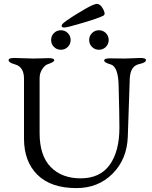

<svg xmlns="http://www.w3.org/2000/svg" viewBox="-20 -950 778 984"><path d="M337 -814Q317 -809 310 -809Q296 -809 296 -817Q296 -822 300 -827Q313 -841 371 -877Q429 -913 455 -924Q469 -930 476 -930Q492 -930 504 -911Q516 -892 516 -880Q516 -874 512 -871Q478 -852 337 -814ZM256.5 -780.5Q271 -795 292 -795Q313 -795 327.5 -780.5Q342 -766 342 -745Q342 -724 327.5 -709.5Q313 -695 292 -695Q271 -695 256.5 -709.5Q242 -724 242 -745Q242 -766 256.5 -780.5ZM451.5 -780.5Q466 -795 487 -795Q508 -795 522.5 -780.5Q537 -766 537 -745Q537 -724 522.5 -709.5Q508 -695 487 -695Q466 -695 451.5 -709.5Q437 -724 437 -745Q437 -766 451.5 -780.5ZM645 -547Q644 -536 635 -250Q631 -134 557 -60Q483 14 372 14Q241 14 172 -54Q103 -122 103 -240V-547Q103 -607 57 -620Q24 -629 24 -642Q24 -653 53 -653Q67 -653 98.5 -651.5Q130 -650 149 -650Q166 -650 193 -651Q220 -652 229 -652Q258 -652 258 -641Q258 -632 225 -621Q211 -617 197 -596.5Q183 -576 183 -549V-268Q183 -152 240 -94Q297 -36 393 -36Q493 -36 542.5 -105.5Q592 -175 592 -296Q592 -357 588 -511Q586 -609 547 -620Q514 -629 514 -640Q514 -651 543 -651Q558 -651 581 -650.5Q604 -650 618 -650Q635 -650 662 -651.5Q689 -653 699 -653Q728 -653 728 -642Q728 -629 695 -622Q648 -613 645 -547Z"/></svg>

Font: EB Garamond SC 12
Style: Regular
Weight: 400
Version: Version 0.016 ; ttfautohint (v0.97) -l 8 -r 50 -G 200 -x 0 -